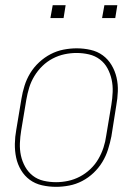

<svg xmlns="http://www.w3.org/2000/svg" viewBox="-20 -715 540 743"><path d="M197 8Q169 8 142.5 2Q116 -4 95.5 -19Q75 -34 61.5 -56.5Q48 -79 42.5 -105Q37 -131 37.5 -158.5Q38 -186 43 -213L63 -333Q67 -358 75 -383.5Q83 -409 97 -432Q111 -455 131.5 -474Q152 -493 176 -505.5Q200 -518 226 -523Q252 -528 277 -528Q304 -528 330.5 -522Q357 -516 377.5 -501Q398 -486 411.5 -463.5Q425 -441 431 -415Q437 -389 436 -361.5Q435 -334 430 -307L411 -187Q406 -162 398 -136.5Q390 -111 376 -88Q362 -65 342 -46Q322 -27 298 -14.5Q274 -2 248 3Q222 8 197 8ZM197 -10Q220 -10 243.5 -15Q267 -20 289 -31.5Q311 -43 329.5 -60.5Q348 -78 360.5 -99.5Q373 -121 380.5 -144Q388 -167 391 -190L411 -310Q415 -334 416 -359Q417 -384 412 -407Q407 -430 396 -450.5Q385 -471 366.5 -485Q348 -499 324.5 -504.5Q301 -510 276 -510Q253 -510 229.5 -505Q206 -500 184 -488.5Q162 -477 144 -459.5Q126 -442 113 -420.5Q100 -399 93 -376Q86 -353 82 -330L62 -210Q58 -186 57 -161Q56 -136 61 -113Q66 -90 77.5 -69.5Q89 -49 107 -35Q125 -21 148.5 -15.5Q172 -10 197 -10ZM375 -645 384 -695H434L426 -645ZM175 -645 184 -695H234L226 -645Z"/></svg>

Font: Iosevka SS04 Thin Oblique
Style: Regular
Weight: 100
Italic angle: -9°
Monospace: yes
Designer: Belleve Invis
Foundry: Belleve Invis
Version: Version 19.0.0; ttfautohint (v1.8.4)